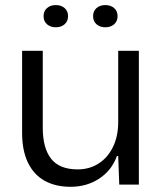

<svg xmlns="http://www.w3.org/2000/svg" viewBox="-20 -724 641 753"><path d="M66.7 -203.1V-524.7H147.7V-223Q147.7 -143 180.5 -101.4Q213.3 -59.7 284.6 -59.7Q331.4 -59.7 367.5 -83.2Q403.6 -106.7 423.6 -148.8Q443.6 -190.9 443.6 -245.3V-524.7H524.6V0H447.7L443.6 -111.9H438.4Q418.3 -56 369.4 -23.7Q320.4 8.6 256.6 8.6Q197.6 8.6 154.9 -15.2Q112.3 -39 89.5 -86.4Q66.7 -133.7 66.7 -203.1ZM345.1 -660.6Q345.1 -680.6 358.6 -692.4Q372.1 -704.1 393.1 -704.1Q414.1 -704.1 427.6 -692.4Q441.1 -680.6 441.1 -660.6Q441.1 -640.6 427.6 -628.8Q414.1 -617 393.1 -617Q372.1 -617 358.6 -628.8Q345.1 -640.6 345.1 -660.6ZM150.9 -660.6Q150.9 -680.6 164.4 -692.4Q177.9 -704.1 198.9 -704.1Q219.9 -704.1 233.4 -692.4Q246.9 -680.6 246.9 -660.6Q246.9 -640.6 233.4 -628.8Q219.9 -617 198.9 -617Q177.9 -617 164.4 -628.8Q150.9 -640.6 150.9 -660.6Z"/></svg>

Font: Mona Sans VF XLt
Style: Regular
Weight: 200
Designer: Deni Anggara
Foundry: GitHub
Version: Version 2.000;Glyphs 3.2.3 (3260)